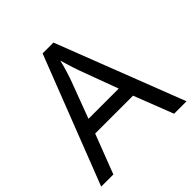

<svg xmlns="http://www.w3.org/2000/svg" viewBox="-188 -866 1015 1015"><g transform="rotate(-45 319.0 -358.5)"><path d="M545 0 459 -221H176L91 0H0L279 -717H360L638 0ZM352 -517Q349 -525 342 -546Q335 -567 328.5 -589.5Q322 -612 318 -624Q311 -593 302 -563.5Q293 -534 287 -517L206 -301H432Z"/></g></svg>

Font: Noto Sans Living
Style: Regular
Weight: 400
Designer: Monotype Design Team
Foundry: Monotype Imaging Inc.
Version: Version 2.013; ttfautohint (v1.8.4.7-5d5b)